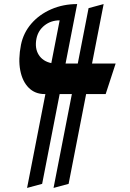

<svg xmlns="http://www.w3.org/2000/svg" viewBox="-20 -737 640 943"><path d="M113 186 203 -275H199Q152 -275 121 -306Q90 -337 79.5 -391.5Q69 -446 83 -517Q95 -576 134 -621Q173 -666 231.5 -691.5Q290 -717 359 -717L302 -425H362L415 -697L489 -717L432 -425H548L499 -275H403L317 166L243 186L333 -275H273L187 166ZM159 -547Q150 -500 170 -468Q190 -436 232 -427L273 -637Q230 -637 198.5 -612Q167 -587 159 -547Z"/></svg>

Font: Wittgenstein-Italic Regular
Style: Italic
Weight: 400
Italic angle: -11°
Designer: Jörg Drees
Foundry: Jörg Drees
Version: Version 1.000; ttfautohint (v1.8.4.7-5d5b)